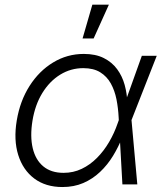

<svg xmlns="http://www.w3.org/2000/svg" viewBox="-20 -773 680 805"><path d="M241.7 11.2Q171.4 11.2 123.8 -24.4Q76.2 -60.1 56.4 -123.3Q36.6 -186.5 50.3 -268.1Q64 -350.1 104 -412.8Q144 -475.6 202.9 -511.2Q261.7 -546.9 331.5 -546.9Q380.9 -546.9 415.3 -529.5Q449.7 -512.2 471.2 -482.9Q492.7 -453.6 502.7 -417Q512.7 -380.4 514.2 -340.8H536.6L531.2 -271.5L555.7 0H493.2L477.5 -280.3Q475.6 -319.8 468.3 -356.7Q460.9 -393.6 444.6 -423.1Q428.2 -452.6 400.1 -470Q372.1 -487.3 329.1 -487.3Q276.9 -487.3 232.4 -460Q188 -432.6 157.5 -383.1Q127 -333.5 116.2 -267.1Q105.5 -201.2 117.2 -151.9Q128.9 -102.5 161.6 -75.4Q194.3 -48.3 246.6 -48.3Q287.6 -48.3 322.8 -65.2Q357.9 -82 386.7 -111.1Q415.5 -140.1 437.5 -177.7Q459.5 -215.3 473.6 -256.8L574.7 -539.1H637.2L530.8 -268.1L513.7 -199.7H493.7Q477.1 -157.7 453.9 -119.6Q430.7 -81.5 399.4 -52Q368.2 -22.5 329.1 -5.6Q290 11.2 241.7 11.2ZM326.2 -611.8 367.2 -753.4H436.5L372.6 -611.8Z"/></svg>

Font: Inter 18pt Light
Style: Italic
Weight: 300
Italic angle: -9.3988°
Designer: Rasmus Andersson
Foundry: rsms
Version: Version 4.001;git-66647c0bb